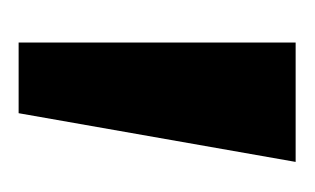

<svg xmlns="http://www.w3.org/2000/svg" viewBox="-84 -766 330 201"><g transform="rotate(90 80.5 -665.0)"><path d="M24 -520V-810H149L98 -520Z"/></g></svg>

Font: Oswald SemiBold
Style: Regular
Weight: 600
Designer: Vernon Adams
Foundry: Vernon Adams
Version: Version 4.100; ttfautohint (v1.8.1.43-b0c9)